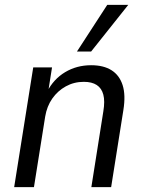

<svg xmlns="http://www.w3.org/2000/svg" viewBox="-20 -766 588 786"><path d="M38 0 116 -490H193L177 -389H172Q199 -442 246.5 -470.5Q294 -499 353 -499Q404 -499 436.5 -478.5Q469 -458 482 -417.5Q495 -377 485 -315L435 0H354L403 -310Q410 -352 403 -378.5Q396 -405 376 -418Q356 -431 323 -431Q283 -431 249.5 -412.5Q216 -394 194 -362.5Q172 -331 165 -289L119 0ZM295 -555 419 -746H505L353 -555Z"/></svg>

Font: Nunito Sans 10pt SemiCondensed
Style: Italic
Weight: 400
Width: 4
Italic angle: -9°
Designer: Vernon Adams
Foundry: Vernon Adams
Version: Version 3.101;gftools[0.9.27]